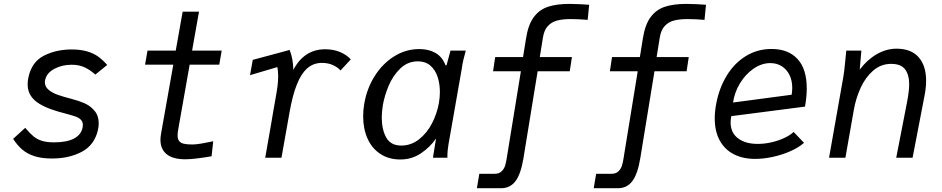

<svg xmlns="http://www.w3.org/2000/svg" viewBox="-20 -810 4840 986"><path d="M47.5 -97 109.5 -153.5Q134 -124.5 152.8 -109.2Q171.5 -94 196 -86.5Q220.5 -79 258.5 -79Q322 -79 359 -98Q396 -117 404 -154Q405.5 -162.5 405.5 -168.5Q405.5 -185 395.2 -195.2Q385 -205.5 368 -211.5Q351 -217.5 317.5 -226.5Q298 -231.5 279 -237Q197.5 -260.5 159.8 -293.5Q122 -326.5 122 -376.5Q122 -393.5 125.5 -410.5Q142 -491.5 205 -523.8Q268 -556 347.5 -556Q393.5 -556 427 -546.2Q460.5 -536.5 484 -519.5Q507.5 -502.5 530.5 -476.5L469.5 -427Q442 -451.5 414 -464.5Q386 -477.5 348 -477.5Q299 -477.5 260 -457Q221 -436.5 212.5 -402Q210.5 -395.5 210.5 -387.5Q210.5 -364.5 230 -348.5Q249.5 -332.5 277.5 -322.8Q305.5 -313 348 -302Q385 -292.5 414.5 -279.5Q444 -266.5 465.5 -241Q487 -215.5 487 -176.5Q487 -160 482.5 -140.5Q464.5 -64.5 399.5 -30.2Q334.5 4 247 4Q194 4 157 -8Q120 -20 94.5 -41.8Q69 -63.5 47.5 -97Z M804 -92Q804 -106.5 807 -123L870 -478H725L737.5 -550H882.5L918 -750H1002L966.5 -550H1118.5L1106 -478H954L895.5 -147Q892 -126 892 -115.5Q892 -96.5 899.5 -86.2Q907 -76 923.2 -72Q939.5 -68 968.5 -68Q986 -68 1016.8 -73.2Q1047.5 -78.5 1075 -84.5L1066.5 -7.5Q1036 -2 997 3Q958 8 932 8Q868 8 836 -18Q804 -44 804 -92Z M1372.5 -174Q1377.5 -204 1382.8 -235.2Q1388 -266.5 1393 -293Q1401.5 -339.5 1405 -366.2Q1408.5 -393 1408.5 -417.5Q1408.5 -443.5 1404.5 -465.5L1264 -424L1278 -502.5L1467.5 -553.5Q1477 -529 1481.2 -505.2Q1485.5 -481.5 1486.5 -451.5Q1542.5 -557 1650 -557Q1693 -557 1727 -542.5Q1761 -528 1781.5 -505L1728.5 -448Q1717 -462.5 1691.8 -474.8Q1666.5 -487 1633.5 -487Q1590 -487 1558.5 -459.8Q1527 -432.5 1504.8 -377Q1482.5 -321.5 1467 -234L1425.5 0H1342Q1349 -37 1372.5 -174Z M1845 -212.5Q1845 -246 1850.5 -277Q1863.5 -354 1903.5 -418.2Q1943.5 -482.5 2003.5 -520.2Q2063.5 -558 2133 -558Q2182 -558 2217 -537.8Q2252 -517.5 2268.5 -473.5L2273.5 -476L2293.5 -550H2372Q2364 -522 2359.2 -500.8Q2354.5 -479.5 2351 -455L2283.5 -70.5Q2280.5 -52 2279 -38Q2277.5 -24 2277.5 0H2203.5Q2205 -11 2208.8 -33.8Q2212.5 -56.5 2214.5 -70L2219.5 -99Q2188.5 -54 2141.5 -22.5Q2094.5 9 2035.5 9Q1976.5 9 1933.2 -19.5Q1890 -48 1867.5 -98.2Q1845 -148.5 1845 -212.5ZM2234 -281Q2239 -311 2239 -337Q2239 -380 2227.2 -415.5Q2215.5 -451 2190.2 -473Q2165 -495 2125.5 -495Q2074 -495 2036 -458.5Q1998 -422 1976.2 -370.2Q1954.5 -318.5 1946 -269.5Q1940.5 -234.5 1940.5 -206Q1940.5 -145 1963.5 -103.8Q1986.5 -62.5 2040.5 -62.5Q2091.5 -62.5 2132.2 -94.8Q2173 -127 2198.8 -177.2Q2224.5 -227.5 2234 -281Z M2441.5 82.5H2520Q2543 82.5 2556 69.8Q2569 57 2574.2 39.8Q2579.5 22.5 2583.5 -4.5L2585 -14.5L2655 -444H2512L2523 -517H2666L2681.5 -613Q2692.5 -683 2720.8 -721.5Q2749 -760 2793.5 -775Q2838 -790 2905.5 -790Q2929.5 -790 2958.5 -788.5Q2987.5 -787 3005.5 -785.5L2998 -708Q2951 -712 2910.5 -712Q2869.5 -712 2841 -704.5Q2812.5 -697 2793.2 -676Q2774 -655 2768 -616L2752 -517H2917L2906 -444H2741L2668 3.5Q2654.5 84.5 2627 120.5Q2599.5 156.5 2554 156.5H2429Z M3041.5 82.5H3120Q3143 82.5 3156 69.8Q3169 57 3174.2 39.8Q3179.5 22.5 3183.5 -4.5L3185 -14.5L3255 -444H3112L3123 -517H3266L3281.5 -613Q3292.5 -683 3320.8 -721.5Q3349 -760 3393.5 -775Q3438 -790 3505.5 -790Q3529.5 -790 3558.5 -788.5Q3587.5 -787 3605.5 -785.5L3598 -708Q3551 -712 3510.5 -712Q3469.5 -712 3441 -704.5Q3412.5 -697 3393.2 -676Q3374 -655 3368 -616L3352 -517H3517L3506 -444H3341L3268 3.5Q3254.5 84.5 3227 120.5Q3199.5 156.5 3154 156.5H3029Z M3650.5 -202Q3650.5 -237.5 3658 -277Q3673 -357.5 3711.8 -421.2Q3750.5 -485 3809.8 -521.8Q3869 -558.5 3942.5 -558.5Q4027.5 -558.5 4075.2 -507.5Q4123 -456.5 4123 -355.5Q4123 -313.5 4114 -262.5L3735.5 -213.5Q3732 -197.5 3732 -181.5Q3732 -128.5 3769.8 -99.8Q3807.5 -71 3872 -71Q3908 -71 3944.5 -79.8Q3981 -88.5 4010.5 -102.8Q4040 -117 4055.5 -132.5L4109 -76.5Q4081 -52 4038.2 -33.2Q3995.5 -14.5 3948 -4.2Q3900.5 6 3858.5 6Q3794 6 3747.2 -18.5Q3700.5 -43 3675.5 -89.8Q3650.5 -136.5 3650.5 -202ZM4048.5 -359Q4048.5 -396.5 4034.2 -425.2Q4020 -454 3994.5 -470Q3969 -486 3936 -486Q3891.5 -486 3850 -457.5Q3808.5 -429 3780.2 -382.5Q3752 -336 3744.5 -283.5L4045.5 -323.5Q4048.5 -342.5 4048.5 -359Z M4320.5 -494.5Q4324 -532 4326 -550H4403.5L4395 -452.5Q4433.5 -503.5 4482.8 -531.8Q4532 -560 4584 -560Q4658.5 -560 4697.2 -516.5Q4736 -473 4736 -395.5Q4736 -361 4728.5 -322L4666.5 0H4582.5L4638.5 -288Q4649 -343 4649 -377Q4649 -426.5 4627.8 -454.2Q4606.5 -482 4556.5 -482Q4504 -482 4464.2 -447.5Q4424.5 -413 4400 -359.5Q4375.5 -306 4365 -247L4321.5 0H4237.5L4310 -410Q4316 -443.5 4320.5 -494.5Z"/></svg>

Font: JuliaMono Italic
Style: Regular
Weight: 400
Italic angle: -9°
Monospace: yes
Designer: cormullion
Foundry: corm
Version: Version 0.049; ttfautohint (v1.8.4)